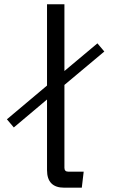

<svg xmlns="http://www.w3.org/2000/svg" viewBox="-20 -850 540 895"><path d="M199.2 -830.1H280.3V-519L434.1 -647.9L466.3 -609.9L280.3 -454.1V-67.9Q280.3 -49.8 298.3 -49.8H370.1L361.3 24.9H279.3Q199.2 24.9 199.2 -57.1V-386.2L44.4 -255.9L12.2 -293.9L199.2 -451.2Z"/></svg>

Font: BIZ UDGothic
Style: Regular
Weight: 400
Monospace: yes
Designer: TypeBank Co., Ltd.
Foundry: Morisawa Inc.
Version: Version 1.05